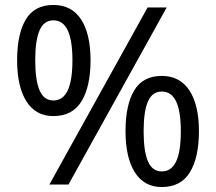

<svg xmlns="http://www.w3.org/2000/svg" viewBox="-20 -744 871 774"><path d="M195 -724Q269 -724 307 -665.5Q345 -607 345 -501Q345 -395 308.5 -335.5Q272 -276 195 -276Q124 -276 86.5 -335.5Q49 -395 49 -501Q49 -607 84 -665.5Q119 -724 195 -724ZM195 -662Q157 -662 139.5 -621.5Q122 -581 122 -501Q122 -421 139.5 -380Q157 -339 195 -339Q234 -339 253 -379.5Q272 -420 272 -501Q272 -581 253 -621.5Q234 -662 195 -662ZM652 -714 256 0H179L575 -714ZM632 -438Q705 -438 743.5 -379.5Q782 -321 782 -215Q782 -109 745.5 -49.5Q709 10 632 10Q561 10 523.5 -49.5Q486 -109 486 -215Q486 -321 521 -379.5Q556 -438 632 -438ZM632 -375Q594 -375 576.5 -335Q559 -295 559 -215Q559 -134 576.5 -93.5Q594 -53 632 -53Q671 -53 690 -93Q709 -133 709 -215Q709 -295 690 -335Q671 -375 632 -375Z"/></svg>

Font: hexuguzrati05
Style: Book
Weight: 400
Designer: Jelle Bosma - Monotype Design Team, Universal Thirst
Foundry: Monotype Imaging Inc.
Version: Version 2.106